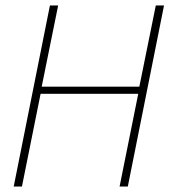

<svg xmlns="http://www.w3.org/2000/svg" viewBox="-20 -680 640 700"><path d="M30 0 162 -660H192L132 -364H488L548 -660H578L446 0H416L484 -338H128L60 0Z"/></svg>

Font: TypoPRO Source Code Pro
Style: Italic
Weight: 200
Italic angle: -11°
Monospace: yes
Designer: Paul D. Hunt, Teo Tuominen
Foundry: Adobe Systems Incorporated
Version: Version 1.030;PS 1.0;hotconv 1.0.84;makeotf.lib2.5.63406